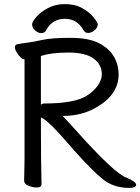

<svg xmlns="http://www.w3.org/2000/svg" viewBox="-20 -900 686 939"><path d="M182 -738Q166 -738 151.5 -751.5Q137 -765 137 -781Q137 -793 158 -817.5Q179 -842 215.5 -861Q252 -880 297 -880Q347 -880 382.5 -860Q418 -840 438 -815Q458 -790 458 -781Q458 -765 442.5 -752Q427 -739 411 -739Q395 -739 388 -753Q357 -808 297 -808Q236 -808 206 -753Q199 -738 182 -738ZM180 -387Q185 -394 201 -394Q341 -394 403 -431Q437 -452 457.5 -480.5Q478 -509 478 -537Q478 -584 438 -613.5Q398 -643 315 -643Q230 -643 180 -626ZM612 19Q536 19 483 -23.5Q430 -66 343 -164L275 -241Q208 -315 180 -326Q180 -115 183 1Q183 17 159 17Q140 17 119 8.5Q98 0 98 -17L100 -116V-610Q82 -610 61 -645Q53 -658 53 -669Q53 -682 66 -684Q86 -688 112 -691Q138 -694 185.5 -704.5Q233 -715 323 -715Q412 -715 462.5 -689.5Q513 -664 536.5 -624Q560 -584 560 -535Q560 -436 448 -373Q378 -333 286 -333Q307 -312 350 -264Q540 -51 599 -31Q646 -11 646 4Q646 19 612 19Z"/></svg>

Font: LXGW WenKai Lite
Style: Bold
Weight: 700
Designer: LXGW / Fontworks Inc.
Foundry: LXGW / Fontworks Inc.
Version: Version 1.330;April 28, 2024